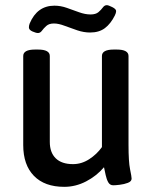

<svg xmlns="http://www.w3.org/2000/svg" viewBox="-20 -717 597 744"><path d="M127 -589Q120 -589 106 -595Q92 -601 92 -611Q92 -618 95 -626Q124 -695 191 -695Q215 -695 239 -686.5Q263 -678 286.5 -669.5Q310 -661 331 -661Q351 -661 361.5 -670Q372 -679 378.5 -688Q385 -697 394 -697Q400 -697 415 -689.5Q430 -682 430 -674Q430 -667 425 -657Q409 -625 386.5 -608Q364 -591 329 -591Q305 -591 279.5 -599.5Q254 -608 230.5 -617Q207 -626 189 -626Q170 -626 159.5 -616.5Q149 -607 142.5 -598Q136 -589 127 -589ZM229 7Q153 7 111.5 -35.5Q70 -78 70 -155V-500Q70 -525 116 -525H127Q173 -525 173 -500V-167Q173 -126 196 -103.5Q219 -81 263 -81Q296 -81 325.5 -100Q355 -119 375 -147V-500Q375 -525 421 -525H432Q478 -525 478 -500V-156Q478 -90 484 -61Q490 -32 490 -25Q490 -14 475.5 -8.5Q461 -3 444 -1Q427 1 419 1Q406 1 399.5 -10.5Q393 -22 389.5 -38.5Q386 -55 383 -69Q354 -35 313.5 -14Q273 7 229 7Z"/></svg>

Font: Asap Medium
Style: Regular
Weight: 500
Designer: Pablo Cosgaya
Foundry: Omnibus-Type
Version: Version 3.001; ttfautohint (v1.8.3)